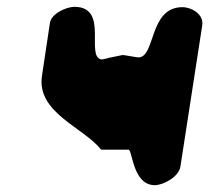

<svg xmlns="http://www.w3.org/2000/svg" viewBox="-20 -541 612 562"><path d="M276 -103H356C368 -103 368 1 433 1C458 1 503 -23 508 -53L572 -467C577 -499 541 -520 514 -520C415 -520 436 -373 385 -373C380 -373 344 -380 339 -380C338 -380 314 -375 305 -373C302 -373 280 -366 277 -367C229 -375 300 -521 198 -521C175 -521 130 -502 126 -473L103 -320C86 -211 224 -169 276 -103Z"/></svg>

Font: Asimov Print
Style: Regular
Weight: 500
Designer: Google
Version: Version 2.000980: 2014